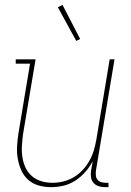

<svg xmlns="http://www.w3.org/2000/svg" viewBox="-20 -765 540 793"><path d="M190 8Q164 8 139.5 1Q115 -6 96.5 -22.5Q78 -39 68 -61.5Q58 -84 53.5 -109Q49 -134 50.5 -160.5Q52 -187 56 -213L104 -502H45V-520H127L75 -210Q72 -186 70.5 -162.5Q69 -139 72.5 -116Q76 -93 85.5 -72.5Q95 -52 112 -37.5Q129 -23 151 -16.5Q173 -10 197 -10Q219 -10 241.5 -15.5Q264 -21 284.5 -33Q305 -45 321.5 -63Q338 -81 349.5 -101.5Q361 -122 367.5 -144Q374 -166 378 -189L433 -520H453L376 -59Q375 -49 376 -39.5Q377 -30 382.5 -23Q388 -16 397.5 -13Q407 -10 416 -10H428V8H413Q400 8 387.5 4Q375 0 366.5 -9.5Q358 -19 356 -32Q354 -45 356 -59L363 -100Q351 -76 332.5 -55Q314 -34 291 -19Q268 -4 242 2Q216 8 190 8ZM295 -596 219 -735 238 -745 311 -604Z"/></svg>

Font: Iosevka Curly Slab Thin
Style: Italic
Weight: 100
Italic angle: -9°
Monospace: yes
Designer: Belleve Invis
Foundry: Belleve Invis
Version: Version 22.1.2; ttfautohint (v1.8.4)